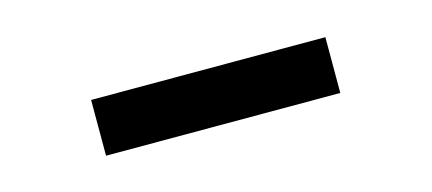

<svg xmlns="http://www.w3.org/2000/svg" viewBox="-25 -824 616 274"><g transform="rotate(-15 282.5 -687.0)"><path d="M455.7 -727.5V-645.1H109.6V-727.5Z"/></g></svg>

Font: Inter V
Style: 
Weight: 400
Designer: Rasmus Andersson
Foundry: rsms
Version: Version 4.000;git-a3f224843